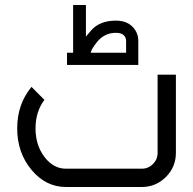

<svg xmlns="http://www.w3.org/2000/svg" viewBox="-20 -748 772 768"><path d="M546.9 0H244.1Q163.1 0 106 -68.6Q48.8 -137.2 48.8 -234.4Q48.8 -331.5 106 -400.4L157.7 -348.6Q122.1 -301.3 122.1 -234.4Q122.1 -167.5 157.7 -120.4Q193.4 -73.2 244.1 -73.2H546.9Q573.2 -73.2 591.8 -91.8Q610.4 -110.4 610.4 -136.7V-449.2H683.6V-136.7Q683.6 -80.1 643.6 -40Q603.5 0 546.9 0ZM484.4 -537.1V-584.5Q484.4 -597.7 474.9 -607.2Q465.3 -616.7 443.4 -616.7Q397.9 -616.7 368.2 -580.1Q345.7 -552.2 342.8 -537.1ZM323.7 -601.6Q333.5 -613.8 343.8 -625.5Q378.4 -665.5 443.4 -665.5Q485.4 -665.5 509.3 -641.8Q533.2 -618.2 533.2 -584.5V-488.3H248V-537.1H272.5V-728H323.7Z"/></svg>

Font: Catrinity
Style: Regular
Weight: 400
Designer: Alexander Lange
Foundry: High-Logic / Made with FontCreator
Version: Version 2.090;May 20, 2024;FontCreator 15.0.0.2974 64-bit